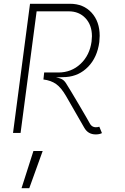

<svg xmlns="http://www.w3.org/2000/svg" viewBox="-20 -704 663 1017"><path d="M520 1Q507 8 487 8Q446 8 426 -28L330 -195Q304 -240 277 -259Q250 -278 210 -283L214 -320H289Q358 -320 406.5 -365.5Q455 -411 465 -484Q467 -504 467 -512Q467 -571 433 -607.5Q399 -644 344 -644H174L89 0H49L139 -684H351Q422 -684 465 -637Q508 -590 508 -514Q508 -503 506 -481Q495 -400 447 -350.5Q399 -301 330 -296Q294 -294 276 -294Q300 -290 312 -282Q324 -274 334 -256Q349 -233 398.5 -149Q448 -65 458 -46Q469 -30 487 -30Q500 -30 506 -33ZM157 96H206L135 293H94Z"/></svg>

Font: Bellota Text Light
Style: Italic
Weight: 300
Italic angle: -7.5°
Designer: Kemie Guaida
Foundry: Kemie Guaida
Version: Version 4.001